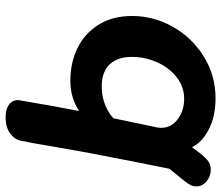

<svg xmlns="http://www.w3.org/2000/svg" viewBox="-72 -480 789 685"><g transform="rotate(90 322.5 -137.5)"><path d="M645 -443Q645 -432 640 -422.5Q635 -413 625 -400Q600 -370 582 -347Q560 -240 525 -57L503 67Q491 140 482 183Q477 206 455 221.5Q433 237 399 237Q367 237 350.5 222.5Q334 208 338 186Q357 73 376 -25Q352 -10 326 -2Q300 6 267 6Q204 6 151.5 -19.5Q99 -45 68 -95Q37 -145 37 -214Q37 -291 75.5 -359.5Q114 -428 181.5 -470Q249 -512 331 -512Q395 -512 441.5 -488Q488 -464 505 -428Q524 -453 527 -457Q542 -476 554.5 -485.5Q567 -495 585 -495Q609 -495 627 -480Q645 -465 645 -443ZM436 -319Q436 -354 405.5 -377Q375 -400 333 -400Q289 -400 254.5 -372.5Q220 -345 201.5 -302Q183 -259 183 -214Q183 -162 210 -134Q237 -106 288 -106Q327 -106 357.5 -119.5Q388 -133 402 -148L435 -305Q436 -310 436 -319Z"/></g></svg>

Font: Mali
Style: Bold Italic
Weight: 700
Italic angle: -10°
Version: Version 1.000; ttfautohint (v1.6)